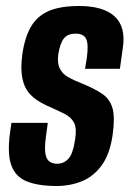

<svg xmlns="http://www.w3.org/2000/svg" viewBox="-20 -612 431 639"><path d="M168 7Q108 7 70 -8Q32 -23 18 -61Q4 -99 13 -168L18 -203H139L133 -158Q128 -121 131 -101.5Q134 -82 144.5 -74.5Q155 -67 170 -67Q192 -67 207.5 -83.5Q223 -100 230 -148Q236 -185 226.5 -203.5Q217 -222 194 -233.5Q171 -245 133 -262Q100 -277 80.5 -298Q61 -319 54.5 -351Q48 -383 54 -429Q62 -487 83 -523Q104 -559 142.5 -575.5Q181 -592 243 -592Q324 -592 361.5 -557.5Q399 -523 389 -454L379 -383Q350 -383 321 -383Q292 -383 263 -383L269 -419Q275 -464 267 -482Q259 -500 232 -500Q205 -500 192.5 -484Q180 -468 174 -432Q170 -402 179 -384Q188 -366 206.5 -355.5Q225 -345 253 -334Q295 -317 320.5 -299.5Q346 -282 354.5 -251.5Q363 -221 355 -164Q346 -100 319 -62.5Q292 -25 253 -9Q214 7 168 7Z"/></svg>

Font: Alumni Sans Thin
Style: Bold Italic
Weight: 700
Italic angle: -8°
Version: Version 1.016